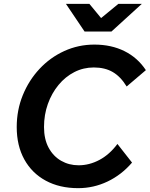

<svg xmlns="http://www.w3.org/2000/svg" viewBox="-20 -963 779 999"><path d="M591 -214 667 -117Q612 -53 539.5 -18.5Q467 16 387 16Q290 16 218 -23Q146 -62 106.5 -133.5Q67 -205 67 -302Q67 -390 98.5 -467.5Q130 -545 185.5 -604.5Q241 -664 314.5 -697.5Q388 -731 471 -731Q559 -731 627.5 -697Q696 -663 739 -598L639 -513Q608 -564 567 -588Q526 -612 468 -612Q414 -612 367 -588Q320 -564 284.5 -521Q249 -478 229 -422Q209 -366 209 -302Q209 -239 233 -194.5Q257 -150 298 -126.5Q339 -103 389 -103Q445 -103 497.5 -131Q550 -159 591 -214ZM420 -799 323 -943H445L506 -869L596 -943H718L560 -799Z"/></svg>

Font: Wix Madefor Text
Style: Bold Italic
Weight: 700
Italic angle: -12°
Designer: Dalton Maag Ltd
Foundry: Dalton Maag Ltd
Version: Version 3.100